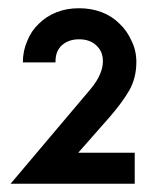

<svg xmlns="http://www.w3.org/2000/svg" viewBox="-20 -861 384 471"><path d="M203.1 -643.6Q219.7 -664.1 225.6 -679.7Q232.4 -695.3 232.4 -710.9Q232.4 -735.4 215.8 -750Q200.2 -764.6 173.8 -764.6Q148.4 -764.6 131.8 -750Q116.2 -735.4 116.2 -710.9Q116.2 -710 116.2 -708Q95.7 -708 36.1 -708Q36.1 -736.3 46.9 -760.7Q56.6 -785.2 75.2 -802.7Q93.8 -821.3 119.1 -831.1Q143.6 -840.8 173.8 -840.8Q204.1 -840.8 229.5 -831.1Q254.9 -821.3 273.4 -802.7Q292 -785.2 302.7 -760.7Q314.5 -737.3 314.5 -709Q314.5 -670.9 297.9 -640.6Q281.2 -611.3 251 -576.2Q224.6 -545.9 171.9 -486.3Q207 -486.3 310.5 -486.3Q310.5 -466.8 310.5 -410.2Q234.4 -410.2 5.9 -410.2Q55.7 -468.8 203.1 -643.6Z"/></svg>

Font: SSportsD
Style: Medium
Weight: 400
Designer: Swiss Typefaces
Version: Version 1.000